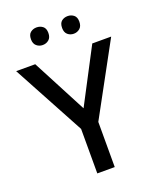

<svg xmlns="http://www.w3.org/2000/svg" viewBox="-164 -1009 911 1107"><g transform="rotate(-20 291.5 -455.5)"><path d="M292 -380 467 -714H583L345 -277V0H238V-273L0 -714H117ZM143 -857Q143 -886 159 -898.5Q175 -911 196 -911Q218 -911 234 -898.5Q250 -886 250 -858Q250 -830 234 -816.5Q218 -803 196 -803Q175 -803 159 -816.5Q143 -830 143 -857ZM334 -857Q334 -886 349.5 -898.5Q365 -911 387 -911Q408 -911 424 -898.5Q440 -886 440 -858Q440 -830 424 -816.5Q408 -803 387 -803Q365 -803 349.5 -816.5Q334 -830 334 -857Z"/></g></svg>

Font: Noto Sans Tangsa Medium
Style: Regular
Weight: 500
Version: Version 1.504